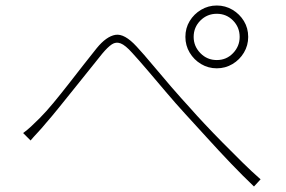

<svg xmlns="http://www.w3.org/2000/svg" viewBox="-20 -714 1040 697"><path d="M64 -231Q79 -242 93 -255Q107 -268 124 -285Q147 -308 173.5 -340Q200 -372 228.5 -408.5Q257 -445 283.5 -479Q310 -513 331 -539Q366 -582 399 -587.5Q432 -593 476 -545Q502 -517 534 -478.5Q566 -440 601.5 -399Q637 -358 671 -321Q692 -297 722.5 -264.5Q753 -232 788 -196.5Q823 -161 858.5 -126Q894 -91 926 -63L902 -37Q862 -75 818 -121Q774 -167 731.5 -214Q689 -261 652 -301Q618 -338 582.5 -380Q547 -422 515 -459.5Q483 -497 460 -522Q435 -550 418 -556.5Q401 -563 386 -553Q371 -543 351 -519Q331 -494 304.5 -461Q278 -428 249.5 -392.5Q221 -357 194 -323.5Q167 -290 145 -265Q132 -249 116.5 -232.5Q101 -216 91 -204ZM683 -580Q683 -546 707.5 -521Q732 -496 767 -496Q802 -496 826 -521Q850 -546 850 -580Q850 -615 826 -639.5Q802 -664 767 -664Q732 -664 707.5 -639.5Q683 -615 683 -580ZM653 -580Q653 -612 668.5 -637.5Q684 -663 710 -678.5Q736 -694 767 -694Q798 -694 824 -678.5Q850 -663 865.5 -637.5Q881 -612 881 -580Q881 -549 865.5 -523Q850 -497 824 -481.5Q798 -466 767 -466Q736 -466 710 -481.5Q684 -497 668.5 -523Q653 -549 653 -580Z"/></svg>

Font: Source Han Sans SC ExtraLight
Style: Regular
Weight: 250
Designer: Ryoko NISHIZUKA 西塚涼子 (kana, bopomofo & ideographs); Paul D. Hunt (Latin, Greek & Cyrillic); Sandoll Communications 산돌커뮤니
Foundry: Adobe
Version: Version 2.004;hotconv 1.0.118;makeotfexe 2.5.65603